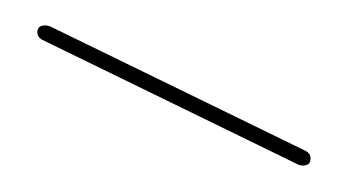

<svg xmlns="http://www.w3.org/2000/svg" viewBox="-20 -780 270 149"><path d="M221 -657Q221 -653 218 -652Q215 -651 212 -652L13 -749Q9 -751 9 -755Q9 -759 12.5 -760Q16 -761 20 -759L217 -663Q221 -661 221 -657Z"/></svg>

Font: Moirai One
Style: Regular
Weight: 400
Designer: Jiyeon Park
Foundry: JAMO
Version: Version 1.000; ttfautohint (v1.8.4.7-5d5b);gftools[0.9.29]